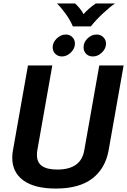

<svg xmlns="http://www.w3.org/2000/svg" viewBox="-20 -1079 736 1112"><path d="M51 -165Q51 -188 55 -208L142 -700H283L196 -208Q194 -198 194 -181Q194 -138 223.5 -117.5Q253 -97 312 -97Q449 -97 468 -208L555 -700H696L609 -208Q590 -103 514.5 -45Q439 13 303 13Q180 13 115.5 -34Q51 -81 51 -165ZM310 -1059H415Q448 -1028 464 -997Q491 -1029 535 -1059H646Q618 -1040 577 -1002Q536 -964 506 -926H402Q386 -964 358.5 -1001.5Q331 -1039 310 -1059ZM285 -805Q285 -833 308.5 -856Q332 -879 361 -879Q384 -879 399 -864Q414 -849 414 -826Q414 -798 390.5 -775Q367 -752 339 -752Q316 -752 300.5 -767Q285 -782 285 -805ZM464 -805Q464 -834 487 -856.5Q510 -879 540 -879Q563 -879 578.5 -863.5Q594 -848 594 -826Q594 -798 570.5 -775Q547 -752 518 -752Q494 -752 479 -767Q464 -782 464 -805Z"/></svg>

Font: KoHo
Style: Bold Italic
Weight: 700
Italic angle: -10°
Version: Version 1.000; ttfautohint (v1.6)